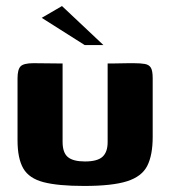

<svg xmlns="http://www.w3.org/2000/svg" viewBox="-20 -609 563 635"><path d="M187 -399V-140Q187 -104 204.5 -89.5Q222 -75 261 -75Q302 -75 319 -90.5Q336 -106 336 -139V-399Q337 -399 349 -399Q361 -399 376.5 -399.5Q392 -400 405.5 -400Q419 -400 422 -400Q445 -400 459 -397.5Q473 -395 479 -385Q485 -375 485 -350V-156Q485 -96 467 -60.5Q449 -25 400 -9.5Q351 6 258 6Q172 6 124 -6.5Q76 -19 57 -52Q38 -85 38 -145V-350Q38 -379 48 -389.5Q58 -400 91 -400Q115 -400 139 -399.5Q163 -399 187 -399ZM260 -460 118 -550 185 -589 322 -460Z"/></svg>

Font: Genos Thin
Style: Bold
Weight: 700
Version: Version 1.010